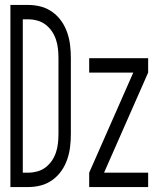

<svg xmlns="http://www.w3.org/2000/svg" viewBox="-20 -755 640 775"><path d="M22 0V-735H94Q120 -735 145 -728.5Q170 -722 191.5 -706.5Q213 -691 228 -669.5Q243 -648 251.5 -623Q260 -598 263 -572.5Q266 -547 266 -521V-215Q266 -188 263 -162.5Q260 -137 251.5 -112Q243 -87 228 -65.5Q213 -44 191.5 -28.5Q170 -13 145 -6.5Q120 0 94 0ZM94 -58Q112 -58 130.5 -63Q149 -68 164 -79.5Q179 -91 189.5 -106.5Q200 -122 206 -140Q212 -158 214 -177Q216 -196 216 -215V-521Q216 -539 214 -558Q212 -577 206 -595Q200 -613 189.5 -628.5Q179 -644 164 -655.5Q149 -667 130.5 -672Q112 -677 94 -677H72V-58ZM340 0V-58L518 -462H340V-520H578V-462L400 -58H578V0Z"/></svg>

Font: Iosevka Custom Light Extended
Style: Regular
Weight: 300
Width: 7
Monospace: yes
Designer: Belleve Invis
Foundry: Belleve Invis
Version: Version 11.2.4; ttfautohint (v1.8.4)